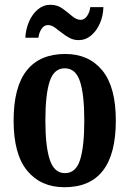

<svg xmlns="http://www.w3.org/2000/svg" viewBox="-20 -774 543 804"><path d="M250 10Q151 10 94 -59Q37 -128 37 -269Q37 -410 92 -479Q147 -548 253 -548Q352 -548 408.5 -479Q465 -410 465 -269Q465 10 250 10ZM252 -49Q298 -49 315.5 -105Q333 -161 333 -269Q333 -378 315 -433Q297 -488 251 -488Q206 -488 188 -433Q170 -378 170 -269Q170 -161 188.5 -105Q207 -49 252 -49ZM309 -606Q288 -606 270.5 -615.5Q253 -625 237.5 -637.5Q222 -650 208.5 -659.5Q195 -669 181 -669Q164 -669 153.5 -652.5Q143 -636 141 -616H86Q88 -653 102 -684.5Q116 -716 139 -735Q162 -754 191 -754Q220 -754 242 -738Q264 -722 282 -706.5Q300 -691 318 -691Q334 -691 345 -707.5Q356 -724 358 -744H413Q412 -707 398 -675.5Q384 -644 361 -625Q338 -606 309 -606Z"/></svg>

Font: Noto Serif Tamil ExtraCondensed
Style: Bold
Weight: 700
Width: 2
Designer: Indian Type Foundry, Tom Grace, and the Monotype Design Team
Foundry: Monotype Imaging Inc.
Version: Version 2.004; ttfautohint (v1.8.4.7-5d5b)